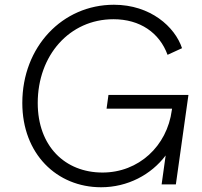

<svg xmlns="http://www.w3.org/2000/svg" viewBox="-20 -777 851 809"><path d="M406 12C518 12 617 -41 678 -122L661 0H721L774 -377H437L429 -319H705L704 -313C684 -161 564 -50 412 -50C254 -50 139 -161 139 -343C139 -544 273 -696 458 -696C570 -696 652 -639 686 -546L747 -574C717 -664 614 -757 460 -757C243 -757 74 -580 74 -343C74 -129 219 12 406 12Z"/></svg>

Font: Mluvka Light
Style: Italic
Weight: 300
Italic angle: -8°
Designer: Modified by Jiří Krblich, Original typeface by Gumpita Rahayu
Foundry: Gumpita Rahayu & Jiří Krblich
Version: Version 2.000;Glyphs 3.1.1 (3134)